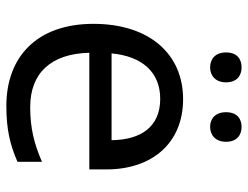

<svg xmlns="http://www.w3.org/2000/svg" viewBox="-108 -662 780 604"><g transform="rotate(90 282.0 -360.0)"><path d="M145 -681C145 -647 166 -631 192 -631C217 -631 239 -647 239 -681C239 -716 217 -730 192 -730C166 -730 145 -716 145 -681ZM333 -681C333 -647 354 -631 379 -631C404 -631 426 -647 426 -681C426 -716 404 -730 379 -730C354 -730 333 -716 333 -681ZM292 -546C150 -546 55 -440 55 -264C55 -85 160 10 313 10C386 10 434 -1 489 -25V-102C433 -78 385 -65 317 -65C210 -65 149 -130 146 -251H513V-304C513 -450 429 -546 292 -546ZM291 -474C380 -474 420 -412 421 -321H148C157 -417 207 -474 291 -474Z"/></g></svg>

Font: Noto Sans Runic
Style: Regular
Weight: 400
Designer: Monotype Design Team
Foundry: Monotype Imaging Inc.
Version: Version 2.002